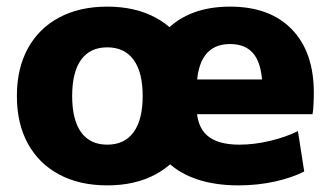

<svg xmlns="http://www.w3.org/2000/svg" viewBox="-20 -550 997 580"><path d="M701 10Q562 10 486.5 -60Q411 -130 411 -260Q411 -386 481.5 -458Q552 -530 675 -530Q795 -530 861.5 -461.5Q928 -393 928 -270Q928 -253 927 -233Q926 -213 924 -205H504V-310H794L773 -278Q773 -350 749 -383.5Q725 -417 675 -417Q625 -417 599.5 -382.5Q574 -348 574 -277V-227Q574 -169 605.5 -141Q637 -113 703 -113Q748 -113 796 -124.5Q844 -136 880 -154L899 -32Q862 -13 810 -1.5Q758 10 701 10ZM304 10Q220 10 158.5 -23Q97 -56 64 -116.5Q31 -177 31 -260Q31 -343 64 -403.5Q97 -464 158.5 -497Q220 -530 304 -530Q388 -530 449.5 -497Q511 -464 544.5 -403.5Q578 -343 578 -260Q578 -177 544.5 -116.5Q511 -56 449.5 -23Q388 10 304 10ZM304 -113Q356 -113 383.5 -150.5Q411 -188 411 -260Q411 -332 383.5 -369.5Q356 -407 304 -407Q252 -407 225 -369.5Q198 -332 198 -260Q198 -188 225 -150.5Q252 -113 304 -113Z"/></svg>

Font: M PLUS 2 ExtraBold
Style: Regular
Weight: 800
Version: Version 1.001